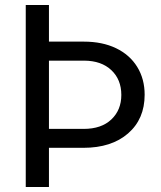

<svg xmlns="http://www.w3.org/2000/svg" viewBox="-20 -748 645 768"><path d="M175.8 -728V-581.5H315.4Q389.2 -581.5 444.1 -555.2Q499 -528.8 528.8 -480.5Q558.6 -432.1 558.6 -369.1Q558.6 -272 492.4 -214.4Q426.3 -156.7 313 -156.7H175.8V0H83V-728ZM175.8 -505.4V-232.4H314.5Q385.7 -232.4 425.5 -270.3Q465.3 -308.1 465.3 -368.2Q465.3 -429.7 425.5 -467.3Q385.7 -504.9 317.4 -505.4Z"/></svg>

Font: Hopone
Style: Regular
Weight: 400
Foundry: SIL International (SIL)
Version: Version 1.00 September 3, 2015, initial release